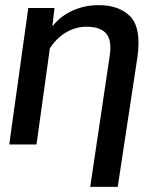

<svg xmlns="http://www.w3.org/2000/svg" viewBox="-20 -562 622 747"><path d="M331 165H438L515 -342C525 -416 516 -467 487 -498C458 -527 418 -542 364 -542C296 -542 229 -516 186 -462H184L192 -531H90L16 0H122L174 -374C205 -423 257 -458 316 -458C351 -458 376 -450 392 -433C408 -415 413 -387 407 -346Z"/></svg>

Font: Cheyenne Sans Medium
Style: Italic
Weight: 500
Italic angle: -8.13011°
Designer: The Public Sans project authors (U.S. Web Design System), Libre Franklin designed by Pablo Impallari and Rodrigo Fuenzal
Foundry: The Cheyenne Sans Project Authors
Version: Version 2.007